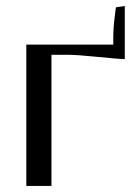

<svg xmlns="http://www.w3.org/2000/svg" viewBox="-20 -614 448 634"><path d="M392.1 -418.9Q374 -418.9 304.2 -426Q234.4 -433.1 202.1 -433.1H149.9V0H66.9V-466.8H354V-484.9Q354 -521 358.4 -555.7L362.8 -589.8L392.1 -594.2Z"/></svg>

Font: Resagokr
Style: Regular
Weight: 500
Designer: gluk
Foundry: gluk
Version: Version 0.95